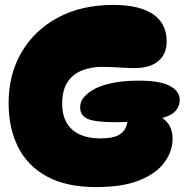

<svg xmlns="http://www.w3.org/2000/svg" viewBox="-20 -750 753 781"><path d="M533 -255Q509 -254 488.5 -253.5Q468 -253 449 -253Q367 -253 336.5 -266.5Q306 -280 306 -314Q306 -337 322.5 -356Q339 -375 370 -391Q399 -405 442.5 -413.5Q486 -422 545 -422Q631 -422 671 -400.5Q711 -379 711 -344Q711 -313 687.5 -292.5Q664 -272 611 -265ZM626 -279Q656 -263 669 -240Q682 -217 682 -185Q682 -136 650 -91Q618 -46 549.5 -17.5Q481 11 371 11Q251 11 172 -31.5Q93 -74 54 -151Q15 -228 15 -331Q15 -448 68 -538Q121 -628 216.5 -679Q312 -730 441 -730Q546 -730 602 -692.5Q658 -655 658 -581Q658 -531 624.5 -502Q591 -473 526 -473Q505 -473 482 -474.5Q459 -476 436.5 -477Q414 -478 394 -478Q351 -478 314 -463.5Q277 -449 255 -416.5Q233 -384 233 -329Q233 -279 253 -247.5Q273 -216 307.5 -201.5Q342 -187 387 -187Q435 -187 459.5 -199Q484 -211 493 -234.5Q502 -258 502 -294Q502 -303 501.5 -311.5Q501 -320 499 -329Z"/></svg>

Font: DynaPuff
Style: Bold
Weight: 700
Designer: Toshi Omagari, Jennifer Daniel
Foundry: Google Fonts
Version: Version 2.000